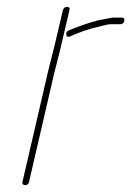

<svg xmlns="http://www.w3.org/2000/svg" viewBox="-20 -506 380 556"><path d="M184 -401C206 -411 238 -423 264 -428C277 -431 290 -436 302 -436H329C335 -436 339 -440 340 -446C341 -452 339 -455 333 -455H305C293 -453 276 -449 264 -447C235 -440 204 -428 179 -418C167 -413 170 -394 184 -401ZM118 -294 45 21C44 27 47 30 53 30C59 30 63 27 64 21L137 -294C143 -319 152 -351 157 -374L181 -476C183 -483 180 -486 174 -486C168 -486 164 -483 162 -476L138 -374C132 -350 124 -320 118 -294Z"/></svg>

Font: Electronic
Style: ExThnIt
Weight: 100
Version: Version 1.011